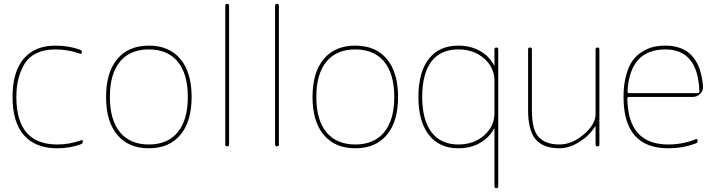

<svg xmlns="http://www.w3.org/2000/svg" viewBox="-20 -770 3769 1010"><path d="M281 10Q167 10 106.5 -58Q46 -126 46 -260Q46 -393 105 -461.5Q164 -530 271 -530Q340 -530 400 -509Q411 -505 411 -494Q411 -490 407.5 -488Q404 -486 400 -488Q338 -510 271 -510Q211 -510 168.5 -488Q126 -466 105 -427Q84 -388 75 -348Q66 -308 66 -260Q66 -10 281 -10Q346 -10 406 -32Q416 -36 416 -26Q416 -15 405 -11Q348 10 281 10Z M915 -445.5Q862 -510 763 -510Q664 -510 611 -445.5Q558 -381 558 -260Q558 -139 611 -74.5Q664 -10 763 -10Q862 -10 915 -74.5Q968 -139 968 -260Q968 -381 915 -445.5ZM929 -60.5Q870 10 763 10Q656 10 597 -60.5Q538 -131 538 -260Q538 -389 597 -459.5Q656 -530 763 -530Q870 -530 929 -459.5Q988 -389 988 -260Q988 -131 929 -60.5Z M1165 -10V-740Q1165 -750 1175 -750Q1185 -750 1185 -740V-10Q1185 0 1175 0Q1165 0 1165 -10Z M1427 -10V-740Q1427 -750 1437 -750Q1447 -750 1447 -740V-10Q1447 0 1437 0Q1427 0 1427 -10Z M2001 -445.5Q1948 -510 1849 -510Q1750 -510 1697 -445.5Q1644 -381 1644 -260Q1644 -139 1697 -74.5Q1750 -10 1849 -10Q1948 -10 2001 -74.5Q2054 -139 2054 -260Q2054 -381 2001 -445.5ZM2015 -60.5Q1956 10 1849 10Q1742 10 1683 -60.5Q1624 -131 1624 -260Q1624 -389 1683 -459.5Q1742 -530 1849 -530Q1956 -530 2015 -459.5Q2074 -389 2074 -260Q2074 -131 2015 -60.5Z M2391 -510Q2298 -510 2249.5 -446.5Q2201 -383 2201 -260Q2201 -139 2250 -74.5Q2299 -10 2391 -10Q2473 -10 2527 -58Q2581 -106 2581 -175V-345Q2581 -414 2527 -462Q2473 -510 2391 -510ZM2391 10Q2291 10 2236 -60.5Q2181 -131 2181 -260Q2181 -390 2235.5 -460Q2290 -530 2391 -530Q2455 -530 2504 -502.5Q2553 -475 2578 -428Q2578 -426 2580 -426Q2581 -426 2581 -427V-510Q2581 -520 2591 -520Q2601 -520 2601 -510V210Q2601 220 2591 220Q2581 220 2581 210V-93Q2581 -94 2580 -94Q2578 -94 2578 -92Q2553 -45 2504 -17.5Q2455 10 2391 10Z M2923 10Q2838 10 2798 -36.5Q2758 -83 2758 -190V-510Q2758 -520 2768 -520Q2778 -520 2778 -510V-190Q2778 -86 2814.5 -48Q2851 -10 2923 -10Q2989 -10 3051 -63Q3113 -116 3113 -170V-510Q3113 -520 3123 -520Q3133 -520 3133 -510V-10Q3133 0 3123 0Q3113 0 3113 -10V-104Q3113 -105 3112 -105Q3110 -105 3110 -104Q3081 -57 3028 -23.5Q2975 10 2923 10Z M3480 -510Q3293 -510 3281 -289Q3281 -280 3290 -280H3650Q3659 -280 3659 -289Q3652 -510 3480 -510ZM3495 10Q3260 10 3260 -260Q3260 -324 3273.5 -373.5Q3287 -423 3308.5 -452Q3330 -481 3360 -499Q3390 -517 3418.5 -523.5Q3447 -530 3480 -530Q3661 -530 3678 -316Q3680 -293 3663.5 -276.5Q3647 -260 3623 -260H3289Q3280 -260 3280 -252Q3283 -10 3495 -10Q3572 -10 3641 -38Q3645 -39 3647.5 -37Q3650 -35 3650 -31Q3650 -19 3641 -16Q3573 10 3495 10Z"/></svg>

Font: Rounded Mplus 1c Thin
Style: Regular
Weight: 250
Version: Version 1.059.20150529